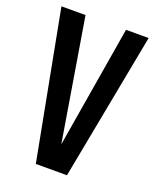

<svg xmlns="http://www.w3.org/2000/svg" viewBox="-134 -789 708 869"><g transform="rotate(20 220.0 -355.0)"><path d="M145 0 10 -710H126L223 -123L321 -710H430L295 0Z"/></g></svg>

Font: Special Gothic Condensed One
Style: Regular
Weight: 400
Designer: Alistair McCready
Foundry: Monolith
Version: Version 1.010; ttfautohint (v1.8.4.7-5d5b)